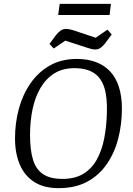

<svg xmlns="http://www.w3.org/2000/svg" viewBox="-20 -966 689 997"><path d="M284 11Q208 11 158 -21Q108 -53 83 -111Q58 -169 58 -248Q58 -328 78 -401.5Q98 -475 138.5 -533.5Q179 -592 239 -626Q299 -660 379 -660Q435 -660 478.5 -643.5Q522 -627 552 -595Q582 -563 597.5 -514.5Q613 -466 613 -402Q613 -321 594 -247Q575 -173 535 -114.5Q495 -56 433 -22.5Q371 11 284 11ZM304 -37Q370 -37 413.5 -64Q457 -91 483 -138Q509 -185 521 -246.5Q533 -308 535 -378Q538 -460 521.5 -511.5Q505 -563 467 -587.5Q429 -612 366 -612Q305 -612 261.5 -584.5Q218 -557 190 -509Q162 -461 149 -398.5Q136 -336 136 -265Q136 -187 151.5 -136.5Q167 -86 204 -61.5Q241 -37 304 -37ZM474 -709Q460 -709 437.5 -716.5Q415 -724 396 -730L319 -755L259 -714L237 -738L271 -784Q282 -798 294.5 -807Q307 -816 324 -816Q337 -816 360 -809Q383 -802 402 -795L477 -770L538 -812L560 -787L526 -741Q516 -728 503.5 -718.5Q491 -709 474 -709ZM282 -888 290 -946H556L549 -888Z"/></svg>

Font: Faustina Light
Style: Italic
Weight: 300
Italic angle: -8°
Designer: Alfonso Garcia
Foundry: http://www.omnibus-type.com
Version: Version 1.200